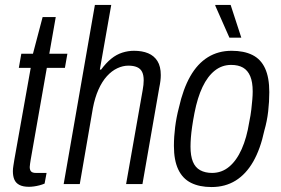

<svg xmlns="http://www.w3.org/2000/svg" viewBox="-20 -743 1135 775"><path d="M97 11Q73 11 58.5 3.5Q44 -4 38 -18Q32 -32 32 -52Q32 -62 34 -74Q36 -86 38 -99L104 -469H56L66 -526H113L152 -674H205L179 -526H252L242 -469H169L104 -99Q103 -92 101.5 -83Q100 -74 100 -69Q100 -57 105.5 -51Q111 -45 125 -45H168L160 -2Q151 2 139.5 5Q128 8 117 9.5Q106 11 97 11Z M237 0 363 -723H429L383 -462H388Q408 -489 429 -506Q450 -523 473.5 -530.5Q497 -538 521 -538Q554 -538 578 -528Q602 -518 615.5 -496.5Q629 -475 629 -440Q629 -429 627.5 -416.5Q626 -404 623 -390L555 0H489L556 -380Q558 -391 559 -400.5Q560 -410 560 -419Q560 -440 553.5 -453Q547 -466 533 -472Q519 -478 498 -478Q476 -478 453.5 -467.5Q431 -457 411.5 -435.5Q392 -414 377.5 -381.5Q363 -349 355 -307L302 0Z M834 12Q785 12 751 -5Q717 -22 699.5 -59Q682 -96 682 -154Q682 -191 687 -230.5Q692 -270 702 -308Q719 -384 748 -435Q777 -486 819 -512Q861 -538 915 -538Q965 -538 999 -521Q1033 -504 1050 -467Q1067 -430 1067 -371Q1067 -333 1062.5 -293.5Q1058 -254 1047 -216Q1031 -141 1002 -90.5Q973 -40 931 -14Q889 12 834 12ZM836 -45Q875 -45 905 -70Q935 -95 955.5 -141Q976 -187 986 -250Q992 -279 994.5 -301.5Q997 -324 998.5 -341.5Q1000 -359 1000 -374Q1000 -412 990 -435.5Q980 -459 961 -470Q942 -481 913 -481Q876 -481 847 -458Q818 -435 797.5 -392Q777 -349 765 -287Q759 -256 755.5 -231.5Q752 -207 750.5 -187.5Q749 -168 749 -151Q749 -114 758.5 -90.5Q768 -67 788 -56Q808 -45 836 -45ZM906 -591 849 -720V-723H911L954 -591Z"/></svg>

Font: Archivo Condensed Light
Style: Italic
Weight: 300
Width: 3
Italic angle: -10°
Designer: Hector Gatti
Foundry: Omnibus-Type
Version: Version 2.001